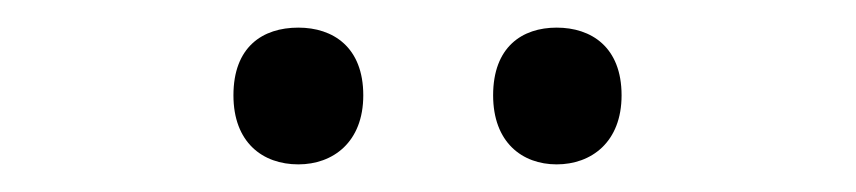

<svg xmlns="http://www.w3.org/2000/svg" viewBox="-20 -750 620 139"><path d="M149 -681C149 -647 170 -631 196 -631C221 -631 243 -647 243 -681C243 -716 221 -730 196 -730C170 -730 149 -716 149 -681ZM337 -681C337 -647 358 -631 383 -631C408 -631 430 -647 430 -681C430 -716 408 -730 383 -730C358 -730 337 -716 337 -681Z"/></svg>

Font: Noto Sans Lycian
Style: Regular
Weight: 400
Designer: Monotype Design Team
Foundry: Monotype Imaging Inc.
Version: Version 2.002